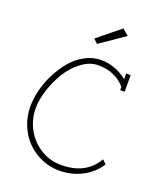

<svg xmlns="http://www.w3.org/2000/svg" viewBox="-160 -1001 942 1107"><g transform="rotate(20 310.5 -447.5)"><path d="M266.1 -784.2 291 -759.8 441.9 -863.8 403.8 -896ZM334 1Q410.2 1 474.1 -32Q538.1 -64.9 575.2 -124L551.8 -147Q486.8 -33.2 334 -33.2Q266.1 -33.2 209 -68.1Q151.9 -103 118.9 -162.6Q85.9 -222.2 85.9 -292Q85.9 -345.2 106.2 -407Q126.5 -468.8 159.7 -522.2Q192.9 -575.7 241.5 -611.3Q290 -647 340.8 -647Q447.3 -647 507.8 -575.2V-555.2H535.2V-657.2H507.8V-623Q431.6 -681.2 347.2 -681.2Q296.4 -681.2 249.3 -656Q202.1 -630.9 167.5 -589.6Q132.8 -548.3 106.4 -497.3Q80.1 -446.3 66.7 -392.3Q53.2 -338.4 53.2 -290Q53.2 -229.5 75.7 -175.3Q98.1 -121.1 136.2 -82.5Q174.3 -43.9 225.8 -21.5Q277.3 1 334 1Z"/></g></svg>

Font: Comic Neue Angular Light
Style: Regular
Weight: 300
Designer: Craig Rozynski
Foundry: Craig Rozynski
Version: Version 2.003